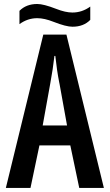

<svg xmlns="http://www.w3.org/2000/svg" viewBox="-20 -899 540 944"><path d="M423.8 -801.3Q391.1 -767.6 336.4 -767.6Q304.7 -767.6 243.7 -791.5Q198.2 -809.6 163.1 -809.6Q115.7 -809.6 75.7 -780.3V-845.7Q108.9 -879.4 163.1 -879.4Q194.3 -879.4 255.9 -855.5Q301.8 -837.4 335.9 -837.4Q383.8 -837.4 423.8 -866.7ZM192.9 -729H306.6L490.7 24.9H369.6L325.7 -184.1H173.8L129.9 24.9H8.8ZM309.6 -282.2 272.9 -485.4Q272.5 -486.8 271 -494.6Q259.8 -550.8 252 -624H247.6Q240.7 -561.5 226.6 -485.4L189.9 -282.2Z"/></svg>

Font: BIZ UDGothic
Style: Bold
Weight: 700
Monospace: yes
Designer: TypeBank Co., Ltd.
Foundry: Morisawa Inc.
Version: Version 1.05